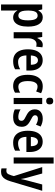

<svg xmlns="http://www.w3.org/2000/svg" viewBox="1286 -2086 1040 3652"><g transform="rotate(90 1806.0 -260.0)"><path d="M311 -553Q393 -553 439.5 -481Q486 -409 486 -272Q486 -182 465 -119Q444 -56 405 -23Q366 10 313 10Q283 10 258.5 0.5Q234 -9 214.5 -27Q195 -45 181 -69H176Q178 -45 179.5 -22.5Q181 0 181 17V240H65V-543H159L175 -471H181Q197 -499 216 -517.5Q235 -536 258.5 -544.5Q282 -553 311 -553ZM277 -456Q244 -456 223 -438Q202 -420 192 -382.5Q182 -345 181 -287V-265Q181 -206 191 -166.5Q201 -127 222.5 -108Q244 -89 278 -89Q308 -89 328 -109.5Q348 -130 357.5 -170.5Q367 -211 367 -271Q367 -363 345.5 -409.5Q324 -456 277 -456Z M830 -553Q842 -553 854.5 -551.5Q867 -550 880 -546L867 -428Q857 -431 845 -433Q833 -435 818 -435Q795 -435 775 -424.5Q755 -414 740.5 -393.5Q726 -373 717.5 -344.5Q709 -316 709 -280V0H593V-543H683L699 -451H705Q718 -480 736.5 -503Q755 -526 778.5 -539.5Q802 -553 830 -553Z M1125 -552Q1188 -552 1232 -522Q1276 -492 1299 -437Q1322 -382 1322 -308V-242H1034Q1036 -163 1066.5 -123.5Q1097 -84 1156 -84Q1194 -84 1227.5 -93.5Q1261 -103 1297 -123V-27Q1264 -8 1226.5 1Q1189 10 1143 10Q1068 10 1018 -23.5Q968 -57 943 -119.5Q918 -182 918 -268Q918 -360 942.5 -423Q967 -486 1013.5 -519Q1060 -552 1125 -552ZM1127 -462Q1087 -462 1063 -429Q1039 -396 1035 -327H1212Q1212 -367 1203 -397Q1194 -427 1175 -444.5Q1156 -462 1127 -462Z M1617 10Q1548 10 1500.5 -20Q1453 -50 1428 -112Q1403 -174 1403 -268Q1403 -358 1428.5 -421.5Q1454 -485 1502.5 -519Q1551 -553 1621 -553Q1661 -553 1693.5 -544.5Q1726 -536 1753 -521L1720 -428Q1696 -440 1672.5 -447Q1649 -454 1626 -454Q1592 -454 1569 -433Q1546 -412 1534 -371Q1522 -330 1522 -269Q1522 -209 1534 -169Q1546 -129 1569.5 -109Q1593 -89 1627 -89Q1658 -89 1687 -98.5Q1716 -108 1743 -124V-26Q1717 -9 1684.5 0.5Q1652 10 1617 10Z M1960 -543V0H1843V-543ZM1902 -753Q1933 -753 1949.5 -736Q1966 -719 1966 -685Q1966 -651 1949 -634.5Q1932 -618 1902 -618Q1872 -618 1854.5 -634.5Q1837 -651 1837 -685Q1837 -720 1854 -736.5Q1871 -753 1902 -753Z M2392 -155Q2392 -102 2371 -65Q2350 -28 2309 -9Q2268 10 2210 10Q2166 10 2129 2Q2092 -6 2061 -21V-131Q2090 -112 2128.5 -100Q2167 -88 2203 -88Q2241 -88 2259.5 -103.5Q2278 -119 2278 -148Q2278 -165 2270.5 -178.5Q2263 -192 2242 -206Q2221 -220 2183 -238Q2144 -257 2116.5 -279.5Q2089 -302 2074.5 -332Q2060 -362 2060 -403Q2060 -473 2108 -513Q2156 -553 2237 -553Q2279 -553 2315.5 -542.5Q2352 -532 2387 -513L2352 -425Q2325 -441 2296 -451Q2267 -461 2239 -461Q2207 -461 2189.5 -447Q2172 -433 2172 -409Q2172 -392 2180 -379.5Q2188 -367 2209 -353.5Q2230 -340 2268 -321Q2306 -301 2334 -279Q2362 -257 2377 -227Q2392 -197 2392 -155Z M2674 -552Q2737 -552 2781 -522Q2825 -492 2848 -437Q2871 -382 2871 -308V-242H2583Q2585 -163 2615.5 -123.5Q2646 -84 2705 -84Q2743 -84 2776.5 -93.5Q2810 -103 2846 -123V-27Q2813 -8 2775.5 1Q2738 10 2692 10Q2617 10 2567 -23.5Q2517 -57 2492 -119.5Q2467 -182 2467 -268Q2467 -360 2491.5 -423Q2516 -486 2562.5 -519Q2609 -552 2674 -552ZM2676 -462Q2636 -462 2612 -429Q2588 -396 2584 -327H2761Q2761 -367 2752 -397Q2743 -427 2724 -444.5Q2705 -462 2676 -462Z M3091 0H2975V-760H3091Z M3158 -543H3280L3360 -254Q3365 -236 3369.5 -217Q3374 -198 3377.5 -179Q3381 -160 3383 -143H3387Q3391 -166 3397.5 -194Q3404 -222 3412 -254L3489 -543H3609L3428 62Q3410 123 3385.5 162.5Q3361 202 3327.5 221Q3294 240 3246 240Q3228 240 3213 238Q3198 236 3183 232V133Q3194 136 3205.5 137.5Q3217 139 3229 139Q3252 139 3267.5 129.5Q3283 120 3294 98.5Q3305 77 3316 42L3329 -4Z"/></g></svg>

Font: Noto Sans Khmer Condensed SemiBold
Style: Regular
Weight: 600
Width: 3
Designer: Danh Hong and the Monotype Design Team
Foundry: Monotype Imaging Inc.
Version: Version 2.004